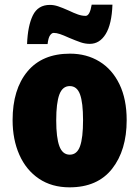

<svg xmlns="http://www.w3.org/2000/svg" viewBox="-20 -793 598 823"><path d="M278 10Q202 10 147 -27Q92 -64 63 -129.5Q34 -195 34 -278Q34 -410 97.5 -486.5Q161 -563 280 -563Q351 -563 406 -529.5Q461 -496 492 -432Q523 -368 523 -278Q523 -149 460.5 -69.5Q398 10 278 10ZM279 -130Q310 -130 323 -166Q336 -202 336 -278Q336 -353 323 -388.5Q310 -424 279 -424Q248 -424 234.5 -388Q221 -352 221 -277Q221 -203 234.5 -166.5Q248 -130 279 -130ZM365 -605Q345 -605 326 -611.5Q307 -618 276 -631Q252 -642 237 -647Q222 -652 210 -652Q202 -652 194.5 -641.5Q187 -631 184 -604H96Q99 -683 121 -727.5Q143 -772 194 -772Q211 -772 229 -766Q247 -760 274 -748Q297 -737 314 -731Q331 -725 347 -725Q365 -725 373 -773H462Q459 -689 433 -647Q407 -605 365 -605Z"/></svg>

Font: Noto Sans Display Black Narrow
Style: Regular
Weight: 900
Width: 4
Designer: Monotype Design team
Foundry: Monotype Imaging Inc.
Version: Version 1.000